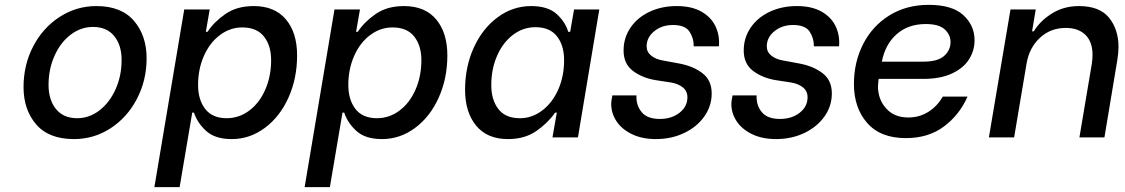

<svg xmlns="http://www.w3.org/2000/svg" viewBox="-20 -566 4633 791"><path d="M77 -207Q77 -299 117 -375.5Q157 -452 226 -496.5Q295 -541 377 -541Q480 -541 532 -480Q584 -419 584 -326Q584 -235 544 -158.5Q504 -82 435.5 -37.5Q367 7 285 7Q181 7 129 -53.5Q77 -114 77 -207ZM481 -319Q481 -380 450.5 -417.5Q420 -455 363 -455Q313 -455 271 -423Q229 -391 204.5 -336Q180 -281 180 -216Q180 -155 210.5 -117Q241 -79 298 -79Q348 -79 390 -111.5Q432 -144 456.5 -199Q481 -254 481 -319Z M779 -102H772L720 205H616L739 -527H844L828 -435H835Q862 -476 909 -508.5Q956 -541 1025 -541Q1112 -541 1158 -486Q1204 -431 1204 -338Q1204 -243 1168.5 -164Q1133 -85 1071 -39Q1009 7 935 7Q867 7 830.5 -25.5Q794 -58 779 -102ZM1097 -318Q1097 -378 1067.5 -415.5Q1038 -453 978 -453Q928 -453 886 -421.5Q844 -390 820 -335.5Q796 -281 796 -216Q796 -155 825.5 -117Q855 -79 914 -79Q965 -79 1007 -110.5Q1049 -142 1073 -197Q1097 -252 1097 -318Z M1398 -102H1391L1339 205H1235L1358 -527H1463L1447 -435H1454Q1481 -476 1528 -508.5Q1575 -541 1644 -541Q1731 -541 1777 -486Q1823 -431 1823 -338Q1823 -243 1787.5 -164Q1752 -85 1690 -39Q1628 7 1554 7Q1486 7 1449.5 -25.5Q1413 -58 1398 -102ZM1716 -318Q1716 -378 1686.5 -415.5Q1657 -453 1597 -453Q1547 -453 1505 -421.5Q1463 -390 1439 -335.5Q1415 -281 1415 -216Q1415 -155 1444.5 -117Q1474 -79 1533 -79Q1584 -79 1626 -110.5Q1668 -142 1692 -197Q1716 -252 1716 -318Z M1896 -196Q1896 -291 1932 -370Q1968 -449 2030.5 -495Q2093 -541 2168 -541Q2237 -541 2273 -508.5Q2309 -476 2321 -435H2329L2345 -527H2449L2361 0H2256L2274 -102H2267Q2236 -58 2188.5 -25.5Q2141 7 2073 7Q1987 7 1941.5 -48.5Q1896 -104 1896 -196ZM2304 -318Q2304 -379 2274.5 -416.5Q2245 -454 2186 -454Q2135 -454 2093.5 -422.5Q2052 -391 2028 -336.5Q2004 -282 2004 -215Q2004 -155 2033 -117Q2062 -79 2122 -79Q2172 -79 2214 -111Q2256 -143 2280 -197.5Q2304 -252 2304 -318Z M2498 -138Q2498 -148 2502 -168L2503 -173H2602V-169Q2601 -131 2624 -103.5Q2647 -76 2698 -76Q2747 -76 2779.5 -101.5Q2812 -127 2812 -165Q2812 -191 2793 -206Q2774 -221 2745 -226L2680 -236Q2626 -245 2587.5 -274Q2549 -303 2549 -358Q2549 -410 2577.5 -452Q2606 -494 2656 -517.5Q2706 -541 2768 -541Q2829 -541 2869 -518.5Q2909 -496 2927 -459Q2945 -422 2942 -379L2941 -375H2838V-377Q2838 -410 2820 -436.5Q2802 -463 2752 -463Q2707 -463 2675.5 -437.5Q2644 -412 2644 -375Q2644 -352 2662.5 -337Q2681 -322 2710 -317L2780 -304Q2837 -293 2874.5 -264Q2912 -235 2912 -181Q2912 -129 2881.5 -86Q2851 -43 2798.5 -18Q2746 7 2682 7Q2625 7 2583 -13.5Q2541 -34 2519.5 -67Q2498 -100 2498 -138Z M2993 -138Q2993 -148 2997 -168L2998 -173H3097V-169Q3096 -131 3119 -103.5Q3142 -76 3193 -76Q3242 -76 3274.5 -101.5Q3307 -127 3307 -165Q3307 -191 3288 -206Q3269 -221 3240 -226L3175 -236Q3121 -245 3082.5 -274Q3044 -303 3044 -358Q3044 -410 3072.5 -452Q3101 -494 3151 -517.5Q3201 -541 3263 -541Q3324 -541 3364 -518.5Q3404 -496 3422 -459Q3440 -422 3437 -379L3436 -375H3333V-377Q3333 -410 3315 -436.5Q3297 -463 3247 -463Q3202 -463 3170.5 -437.5Q3139 -412 3139 -375Q3139 -352 3157.5 -337Q3176 -322 3205 -317L3275 -304Q3332 -293 3369.5 -264Q3407 -235 3407 -181Q3407 -129 3376.5 -86Q3346 -43 3293.5 -18Q3241 7 3177 7Q3120 7 3078 -13.5Q3036 -34 3014.5 -67Q2993 -100 2993 -138Z M3498 -220Q3498 -310 3536 -384.5Q3574 -459 3644 -502.5Q3714 -546 3806 -546Q3903 -546 3949 -503.5Q3995 -461 3995 -400Q3995 -358 3972.5 -322Q3950 -286 3902.5 -263.5Q3855 -241 3785 -241H3600L3599 -234Q3597 -218 3597 -211Q3597 -157 3630.5 -119.5Q3664 -82 3722 -82Q3768 -82 3805 -105.5Q3842 -129 3864 -168H3966Q3933 -93 3869 -45Q3805 3 3712 3Q3607 3 3552.5 -59.5Q3498 -122 3498 -220ZM3784 -312Q3843 -312 3869.5 -335.5Q3896 -359 3896 -393Q3896 -423 3872 -445Q3848 -467 3794 -467Q3722 -467 3674.5 -425.5Q3627 -384 3613 -312Z M4143 -527H4247L4232 -437H4239Q4266 -481 4314.5 -511Q4363 -541 4425 -541Q4510 -541 4549 -493Q4588 -445 4588 -372Q4588 -348 4583 -318L4530 0H4427L4478 -303Q4481 -323 4481 -340Q4481 -394 4451.5 -422.5Q4422 -451 4371 -451Q4308 -451 4264 -410Q4220 -369 4209 -303L4158 0H4054Z"/></svg>

Font: Be Vietnam Medium
Style: Italic
Weight: 500
Italic angle: -9.444°
Designer: Gabriel Lam
Foundry: TypeRant
Version: Version 3.000